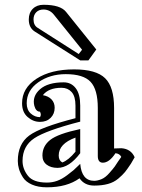

<svg xmlns="http://www.w3.org/2000/svg" viewBox="-20 -757 599 811"><path d="M161.1 -355Q184.1 -351.1 197.5 -337.2Q210.9 -323.2 210.9 -301.8Q210.9 -275.9 193.8 -259Q176.8 -242.2 148.9 -242.2Q120.1 -242.2 96.7 -262.7Q73.2 -283.2 73.2 -320.8Q73.2 -384.8 134 -424.3Q194.8 -463.9 293 -463.9Q386.2 -463.9 424.1 -426.5Q461.9 -389.2 461.9 -300.8V-129.9L493.2 -130.9Q533.2 -127.9 548.8 -92.8L533.2 -65.9Q518.1 -43 508.1 -30.5Q498 -18.1 479.5 -2.4Q460.9 13.2 436 20Q411.1 26.9 377.9 26.9Q336.9 26.9 315.9 -3.9Q263.2 34.2 178.2 34.2Q141.1 34.2 115 22.7Q88.9 11.2 76.9 -7.8Q64.9 -26.9 60.1 -43.5Q55.2 -60.1 55.2 -77.1Q55.2 -148.9 103.5 -184.6Q151.9 -220.2 298.8 -257.8V-311Q298.8 -350.1 282.5 -368.2Q266.1 -386.2 240.2 -386.2Q185.1 -386.2 161.1 -355ZM318.8 -211.9V-109.9Q272 -47.9 223.1 -47.9Q194.8 -47.9 177 -61.5Q159.2 -75.2 159.2 -100.1Q159.2 -140.1 192.1 -166Q225.1 -191.9 318.8 -211.9ZM298.8 -116.2V-175.8Q228 -149.9 228 -100.1Q228 -79.1 243.2 -70.8Q269 -80.1 298.8 -116.2ZM148.9 -285.2Q131.8 -285.2 125 -310.1Q115.2 -350.1 148.9 -379.9Q182.1 -409.2 249 -409.2Q280.8 -409.2 299.8 -384.5Q318.8 -359.9 318.8 -311V-243.2Q174.8 -206.1 125 -173.1Q75.2 -140.1 75.2 -77.1Q75.2 -43.9 97.7 -14.9Q120.1 14.2 178.2 14.2Q201.2 14.2 221.4 6.8Q241.7 -0.5 263.4 -16.8Q285.2 -33.2 290 -37.6Q294.9 -42 306.4 -53Q317.9 -64 318.8 -64.9Q325.2 6.8 377.9 6.8Q391.1 6.8 408.2 0Q425.3 -6.8 442.6 -26.9Q460 -46.9 464.6 -53.5Q469.2 -60.1 478.5 -74.5Q487.8 -88.9 492.2 -94.2Q485.8 -107.9 467.8 -109.9Q440.9 -68.8 413.1 -69.8Q393.1 -70.8 393.1 -98.1V-300.8Q393.1 -378.9 362.5 -411.4Q332 -443.8 257.8 -443.8Q190.9 -443.8 141.8 -409.4Q92.8 -375 92.8 -320.8Q92.8 -293 109.9 -277.6Q127 -262.2 148.9 -262.2Q155.8 -272 148.9 -285.2ZM326.7 -546.9 208.5 -693.8Q190.9 -716.8 163.6 -716.8Q144.5 -716.8 133.1 -705.3Q121.6 -693.8 121.6 -674.8Q121.6 -649.9 139.6 -639.2L312.5 -528.8ZM258.8 -707 386.7 -547.9 353.5 -502H318.8L126.5 -624Q101.6 -640.1 101.6 -674.8Q101.6 -703.1 118.7 -720Q135.7 -736.8 163.6 -736.8Q234.9 -736.8 258.8 -707Z"/></svg>

Font: Jacques Francois Shadow
Style: Regular
Weight: 400
Designer: Alexei Vanyashin, Nikita Kanarev (i@xarsok.ru)
Foundry: Cyreal (www.cyreal.org)
Version: Version 1.003